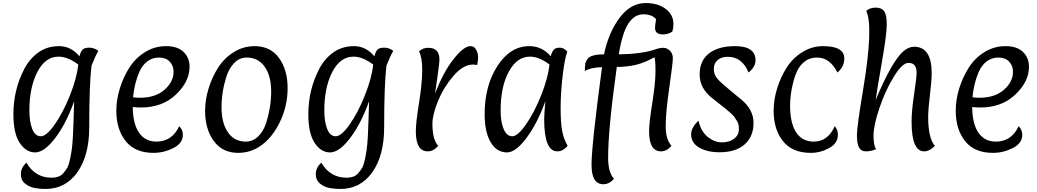

<svg xmlns="http://www.w3.org/2000/svg" viewBox="-20 -987 6812 1261"><path d="M566 -151Q566 35 488 144.5Q410 254 279 254Q239 254 206 247.5Q173 241 145 219Q117 197 117 156Q117 115 153 81Q211 180 318 180Q372 180 396 150Q411 133 421.5 115Q432 97 439.5 61Q447 25 451.5 -6.5Q456 -38 459 -95Q463 -176 467 -322Q415 -176 343 -81Q271 14 211 14Q151 14 109.5 -48.5Q68 -111 68 -237Q68 -398 140 -535Q174 -601 232 -642.5Q290 -684 368 -684Q446 -684 502 -617Q510 -649 522.5 -661.5Q535 -674 567 -674Q599 -674 626 -653Q605 -617 581 -556Q566 -431 566 -151ZM365 -615Q277 -615 225 -513.5Q173 -412 173 -262Q173 -187 192 -139.5Q211 -92 248 -92Q285 -92 339.5 -169.5Q394 -247 439 -359.5Q484 -472 494 -563Q425 -615 365 -615Z M906 -281Q879 -281 852 -284Q853 -173 893.5 -115Q934 -57 1007 -57Q1110 -57 1157 -158Q1181 -135 1181 -102Q1181 -46 1118.5 -14.5Q1056 17 988 17Q867 17 805.5 -60Q744 -137 744 -259Q744 -332 767 -406.5Q790 -481 830 -543.5Q870 -606 933 -645Q996 -684 1071 -684Q1146 -684 1185.5 -646Q1225 -608 1225 -548Q1225 -451 1135.5 -366Q1046 -281 906 -281ZM896 -517Q862 -439 854 -348Q878 -345 899 -345Q1001 -345 1060.5 -397.5Q1120 -450 1120 -515Q1120 -556 1094.5 -582.5Q1069 -609 1024.5 -609Q980 -609 947.5 -584Q915 -559 896 -517Z M1600 -609Q1553 -609 1518.5 -573.5Q1484 -538 1467 -484Q1435 -384 1435 -281.5Q1435 -179 1477 -118Q1519 -57 1594 -57Q1642 -57 1677 -92.5Q1712 -128 1729 -182Q1761 -285 1761 -386.5Q1761 -488 1718.5 -548.5Q1676 -609 1600 -609ZM1545 17Q1441 17 1384 -61Q1327 -139 1327 -259Q1327 -332 1350 -406.5Q1373 -481 1413 -543.5Q1453 -606 1516 -645Q1579 -684 1652 -684Q1756 -684 1812.5 -606Q1869 -528 1869 -408Q1869 -285 1813 -175Q1752 -56 1656 -8Q1604 17 1545 17Z M2503 -151Q2503 35 2425 144.5Q2347 254 2216 254Q2176 254 2143 247.5Q2110 241 2082 219Q2054 197 2054 156Q2054 115 2090 81Q2148 180 2255 180Q2309 180 2333 150Q2348 133 2358.5 115Q2369 97 2376.5 61Q2384 25 2388.5 -6.5Q2393 -38 2396 -95Q2400 -176 2404 -322Q2352 -176 2280 -81Q2208 14 2148 14Q2088 14 2046.5 -48.5Q2005 -111 2005 -237Q2005 -398 2077 -535Q2111 -601 2169 -642.5Q2227 -684 2305 -684Q2383 -684 2439 -617Q2447 -649 2459.5 -661.5Q2472 -674 2504 -674Q2536 -674 2563 -653Q2542 -617 2518 -556Q2503 -431 2503 -151ZM2302 -615Q2214 -615 2162 -513.5Q2110 -412 2110 -262Q2110 -187 2129 -139.5Q2148 -92 2185 -92Q2222 -92 2276.5 -169.5Q2331 -247 2376 -359.5Q2421 -472 2431 -563Q2362 -615 2302 -615Z M2789 7Q2711 7 2711 -125Q2711 -180 2732 -311Q2753 -442 2753 -526Q2753 -610 2732 -650Q2757 -673 2793 -673Q2866 -673 2866 -597Q2866 -570 2853.5 -486Q2841 -402 2837 -371Q2891 -513 2958.5 -598.5Q3026 -684 3070 -684Q3095 -684 3107.5 -660Q3120 -636 3120 -611Q3120 -586 3114 -560Q3099 -563 3086 -563Q3022 -563 2957.5 -488Q2893 -413 2856.5 -323Q2820 -233 2820 -174Q2820 -70 2858 -29Q2827 7 2789 7Z M3310 14Q3242 14 3202.5 -53Q3163 -120 3163 -237Q3163 -425 3247.5 -554.5Q3332 -684 3456 -684Q3541 -684 3597 -617Q3605 -648 3617.5 -661Q3630 -674 3656.5 -674Q3683 -674 3706 -648Q3688 -600 3675 -487Q3662 -374 3662 -276.5Q3662 -179 3672.5 -125.5Q3683 -72 3708 -30Q3679 7 3640 7Q3554 7 3554 -204Q3554 -238 3562 -323Q3510 -178 3438.5 -82Q3367 14 3310 14ZM3460 -615Q3375 -615 3321.5 -516Q3268 -417 3268 -262Q3268 -183 3288.5 -137.5Q3309 -92 3344.5 -92Q3380 -92 3434.5 -170Q3489 -248 3534 -360.5Q3579 -473 3589 -563Q3521 -615 3460 -615Z M4278 -611Q4212 -574 4155 -561Q4098 -548 4031 -547Q3974 -143 3974 50Q3974 144 4012 187Q3982 223 3943 223Q3865 223 3865 95.5Q3865 -32 3934 -546Q3859 -544 3821 -520Q3821 -551 3824 -567.5Q3827 -584 3839 -600Q3860 -630 3947 -630Q3976 -771 4048.5 -869Q4121 -967 4221 -967Q4300 -967 4351.5 -929Q4403 -891 4403 -828Q4403 -804 4396 -780Q4370 -761 4334 -761Q4282 -761 4282 -804Q4282 -819 4289 -861Q4262 -893 4204.5 -893Q4147 -893 4107 -832.5Q4067 -772 4044 -630Q4192 -632 4282 -662Q4312 -673 4336 -673Q4360 -673 4379.5 -654.5Q4399 -636 4399 -604.5Q4399 -573 4375.5 -409.5Q4352 -246 4352 -159Q4352 -72 4390 -29Q4359 7 4321 7Q4243 7 4243 -125Q4243 -180 4264 -311Q4285 -442 4285 -518Q4285 -594 4278 -611Z M4760 -614Q4718 -614 4693 -592.5Q4668 -571 4668 -534Q4668 -497 4692.5 -469Q4717 -441 4776 -393Q4835 -345 4849 -333Q4929 -267 4929 -179Q4929 -91 4871 -39Q4813 13 4706 13Q4626 13 4572.5 -17.5Q4519 -48 4519 -106Q4519 -147 4567 -195Q4584 -123 4628.5 -87.5Q4673 -52 4721.5 -52Q4770 -52 4801.5 -76Q4833 -100 4833 -139Q4833 -173 4820.5 -192.5Q4808 -212 4801 -221.5Q4794 -231 4774 -248.5Q4754 -266 4743.5 -274.5Q4733 -283 4703 -306.5Q4673 -330 4658 -342Q4575 -407 4575 -498Q4575 -589 4637 -636.5Q4699 -684 4807 -684Q4942 -684 4942 -591Q4942 -547 4896 -511Q4854 -614 4760 -614Z M5305 17Q5184 17 5122.5 -60Q5061 -137 5061 -259Q5061 -332 5084 -406.5Q5107 -481 5147 -543.5Q5187 -606 5250 -645Q5313 -684 5386 -684Q5525 -684 5525 -603Q5525 -548 5480 -511Q5456 -558 5423.5 -583.5Q5391 -609 5345 -609Q5299 -609 5267 -584.5Q5235 -560 5217.5 -524.5Q5200 -489 5189 -444Q5169 -366 5169 -294Q5169 -178 5209 -117.5Q5249 -57 5324 -57Q5418 -57 5462 -158Q5483 -136 5483 -102Q5483 -46 5425.5 -14.5Q5368 17 5305 17Z M5734 -7Q5700 7 5667.5 7Q5635 7 5621.5 -18.5Q5608 -44 5608 -100Q5608 -156 5649 -400Q5718 -817 5669 -915Q5693 -937 5731.5 -937Q5770 -937 5787 -913Q5804 -889 5804 -825.5Q5804 -762 5770.5 -570Q5737 -378 5731 -330Q5837 -584 5913 -650Q5948 -680 5983 -680Q6099 -680 6099 -507Q6099 -457 6087.5 -363Q6076 -269 6076 -220Q6076 -79 6120 -29Q6085 7 6050 7Q5967 7 5967 -187Q5967 -259 5983.5 -368.5Q6000 -478 6000 -508.5Q6000 -539 5988 -556.5Q5976 -574 5946 -574Q5906 -574 5850 -482.5Q5794 -391 5755.5 -276.5Q5717 -162 5717 -97Q5717 -32 5734 -7Z M6419 -281Q6392 -281 6365 -284Q6366 -173 6406.5 -115Q6447 -57 6520 -57Q6623 -57 6670 -158Q6694 -135 6694 -102Q6694 -46 6631.5 -14.5Q6569 17 6501 17Q6380 17 6318.5 -60Q6257 -137 6257 -259Q6257 -332 6280 -406.5Q6303 -481 6343 -543.5Q6383 -606 6446 -645Q6509 -684 6584 -684Q6659 -684 6698.5 -646Q6738 -608 6738 -548Q6738 -451 6648.5 -366Q6559 -281 6419 -281ZM6409 -517Q6375 -439 6367 -348Q6391 -345 6412 -345Q6514 -345 6573.5 -397.5Q6633 -450 6633 -515Q6633 -556 6607.5 -582.5Q6582 -609 6537.5 -609Q6493 -609 6460.5 -584Q6428 -559 6409 -517Z"/></svg>

Font: Paprika
Style: Regular
Weight: 400
Designer: Eduardo Rodriguez Tunni
Foundry: Eduardo Rodriguez Tunni
Version: Version 1.001